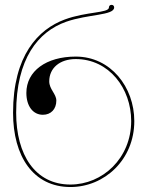

<svg xmlns="http://www.w3.org/2000/svg" viewBox="-20 -750 590 772"><path d="M284.5 -522.5C165.5 -522.5 86 -464 86 -376.5C86 -323.5 112.5 -288.5 152.5 -288.5C185 -288.5 206.5 -311.5 206.5 -345.5C206.5 -372.5 178 -391 178 -423C178 -476.5 220.5 -512.5 284.5 -512.5C418.5 -512.5 507.5 -394.5 507.5 -263.5C507.5 -114 392.5 -8 263 -8C121 -8 45 -128 45 -296.5C45 -514 133 -622.5 246 -662.5C334.5 -693.5 439 -687.5 439 -720C439 -726 435 -730.5 428.5 -730.5C422 -730.5 418 -726 418 -720C418 -697 327.5 -704 240 -671.5C133.5 -632 32.5 -527 32.5 -296.5C32.5 -121.5 113.5 2 263.5 2C399.5 2 520 -107.5 520 -263C520 -399.5 425.5 -522.5 284.5 -522.5Z"/></svg>

Font: ZnikomitNo24
Style: Regular
Weight: 500
Designer: gluk
Foundry: gluk
Version: Version 0.55